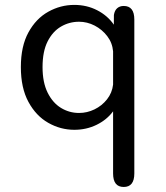

<svg xmlns="http://www.w3.org/2000/svg" viewBox="-20 -506 659 764"><path d="M472.3 238Q430 238 430 184.2V-63Q405 -29.2 364.3 -9.3Q323.7 10.5 275.8 10.5Q220.8 10.5 172.1 -17.2Q123.3 -44.8 93.2 -100.4Q63 -156 63 -239Q63 -322.3 93.2 -377.2Q123.3 -432.2 172.1 -459.3Q220.8 -486.5 275.8 -486.5Q325.3 -486.5 366.7 -465.2Q408 -444 433 -407.8L433.2 -446.3Q436 -464.3 446.3 -473.3Q456.7 -482.3 472.3 -482.3Q514.5 -482.3 514.5 -428.3V184.2Q514.5 238 472.3 238ZM294.7 -56.5Q326.5 -56.5 356.1 -70.8Q385.7 -85.2 405.9 -110.8Q426.2 -136.5 430 -169.5V-301.7Q427 -335.7 406.7 -362.2Q386.3 -388.8 356.6 -404.2Q326.8 -419.5 294.7 -419.5Q255.7 -419.5 222.7 -400.2Q189.7 -381 169.5 -341.2Q149.3 -301.3 149.3 -239Q149.3 -178.2 169.5 -137.4Q189.7 -96.7 222.7 -76.6Q255.7 -56.5 294.7 -56.5Z"/></svg>

Font: Sono ExtraLight
Style: Regular
Weight: 200
Designer: Tyler Finck
Foundry: Tyler Finck
Version: Version 2.112